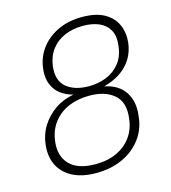

<svg xmlns="http://www.w3.org/2000/svg" viewBox="-108 -800 802 900"><g transform="rotate(-15 293.0 -350.0)"><path d="M249 12Q181 12 135 -12Q89 -36 68 -78Q47 -120 53 -176Q58 -226 83 -266Q108 -306 148 -334Q188 -362 240 -371Q180 -387 153.5 -427.5Q127 -468 134 -523Q139 -575 169 -617.5Q199 -660 251 -686Q303 -712 373 -712Q440 -712 481 -688.5Q522 -665 539 -626Q556 -587 551 -540Q546 -497 525 -463Q504 -429 469.5 -406Q435 -383 389 -371Q458 -357 488 -309.5Q518 -262 509 -196Q504 -135 469.5 -88Q435 -41 378.5 -14.5Q322 12 249 12ZM256 -29Q316 -29 360.5 -50Q405 -71 431.5 -108.5Q458 -146 463 -196Q473 -272 430 -309.5Q387 -347 310 -347Q254 -347 209 -328Q164 -309 135 -271Q106 -233 100 -179Q92 -111 131.5 -70Q171 -29 256 -29ZM321 -390Q367 -390 406.5 -406Q446 -422 472 -455Q498 -488 503 -538Q509 -584 492.5 -613.5Q476 -643 443 -657Q410 -671 366 -671Q317 -671 277 -654Q237 -637 212 -604Q187 -571 181 -524Q173 -456 212.5 -423Q252 -390 321 -390Z"/></g></svg>

Font: DM Sans ExtraLight
Style: Italic
Weight: 250
Italic angle: -10°
Designer: Colophon Foundry, Jonny Pinhorn
Foundry: Colophon Foundry
Version: Version 4.004;gftools[0.9.30]